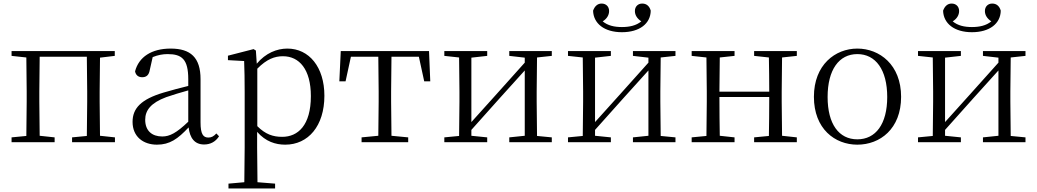

<svg xmlns="http://www.w3.org/2000/svg" viewBox="-20 -799 5829 1079"><path d="M45 -485 128 -476 130 -285V-227L128 -35L45 -27V0H287V-27L203 -36L201 -227V-285L203 -480H468L470 -285V-227L468 -35L385 -27V0H626V-27L542 -36L540 -227V-285L542 -475L625 -485V-512H45Z M1127 13C1162 13 1191 -2 1211 -33L1196 -49C1180 -32 1168 -26 1151 -26C1122 -26 1107 -45 1107 -111V-354C1107 -476 1051 -526 939 -526C832 -526 760 -479 739 -398C743 -377 757 -365 779 -365C802 -365 817 -376 822 -407L838 -478C867 -490 895 -495 922 -495C1002 -495 1038 -466 1038 -354V-316C993 -305 944 -292 900 -279C772 -241 725 -190 725 -114C725 -31 785 14 862 14C934 14 979 -18 1040 -83C1047 -23 1074 13 1127 13ZM1038 -115C972 -52 934 -32 892 -32C834 -32 796 -64 796 -126C796 -179 828 -221 914 -253C951 -266 995 -279 1038 -291Z M1583 14C1712 14 1803 -91 1803 -261C1803 -422 1717 -526 1595 -526C1536 -526 1473 -501 1423 -441L1418 -515L1405 -523L1261 -486V-461L1352 -456C1354 -406 1355 -351 1355 -282V30L1353 225L1264 233V260H1526V233L1427 225L1425 30V-58C1473 -3 1529 14 1583 14ZM1426 -413C1479 -467 1524 -483 1570 -483C1662 -483 1727 -409 1727 -259C1727 -94 1654 -30 1566 -30C1514 -30 1472 -44 1426 -90Z M2105 0H2274V-27L2180 -36L2178 -227V-285L2180 -480H2334L2364 -342H2398L2391 -512H1895L1887 -342H1922L1952 -480H2106L2108 -285V-227L2106 -36L2012 -27V0Z M2842 -485 2929 -475V-447L2765 -264L2629 -113V-475L2718 -485V-512H2477V-485L2560 -476L2562 -285V-227L2560 -35L2477 -27V0H2718V-27L2629 -36V-69L2789 -248L2929 -403V-36L2842 -27V0H3081V-27L2998 -35L2996 -227V-285L2998 -476L3081 -485V-512H2842Z M3475 -618C3575 -618 3636 -667 3637 -739C3630 -764 3614 -779 3589 -779C3566 -779 3548 -763 3548 -737C3548 -714 3561 -694 3584 -679C3555 -655 3517 -647 3475 -647C3433 -647 3396 -655 3367 -679C3390 -693 3403 -714 3403 -737C3403 -763 3385 -779 3361 -779C3338 -779 3322 -764 3313 -739C3315 -667 3376 -618 3475 -618ZM3537 -485 3624 -475V-447L3460 -264L3324 -113V-475L3413 -485V-512H3172V-485L3255 -476L3257 -285V-227L3255 -35L3172 -27V0H3413V-27L3324 -36V-69L3484 -248L3624 -403V-36L3537 -27V0H3776V-27L3693 -35L3691 -227V-285L3693 -476L3776 -485V-512H3537Z M4218 -485 4301 -476C4302 -422 4303 -343 4303 -284H4023L4025 -476L4108 -485V-512H3867V-485L3950 -476L3952 -285V-227L3950 -35L3867 -27V0H4108V-27L4025 -36C4024 -91 4023 -176 4023 -254H4303C4303 -176 4302 -91 4301 -35L4218 -27V0H4458V-27L4375 -36L4373 -227V-285L4375 -476L4458 -485V-512H4218Z M4798 14C4925 14 5044 -74 5044 -255C5044 -435 4923 -526 4798 -526C4674 -526 4554 -435 4554 -255C4554 -75 4672 14 4798 14ZM4798 -16C4695 -16 4631 -101 4631 -254C4631 -407 4695 -495 4798 -495C4901 -495 4966 -407 4966 -254C4966 -101 4901 -16 4798 -16Z M5442 -618C5542 -618 5603 -667 5604 -739C5597 -764 5581 -779 5556 -779C5533 -779 5515 -763 5515 -737C5515 -714 5528 -694 5551 -679C5522 -655 5484 -647 5442 -647C5400 -647 5363 -655 5334 -679C5357 -693 5370 -714 5370 -737C5370 -763 5352 -779 5328 -779C5305 -779 5289 -764 5280 -739C5282 -667 5343 -618 5442 -618ZM5504 -485 5591 -475V-447L5427 -264L5291 -113V-475L5380 -485V-512H5139V-485L5222 -476L5224 -285V-227L5222 -35L5139 -27V0H5380V-27L5291 -36V-69L5451 -248L5591 -403V-36L5504 -27V0H5743V-27L5660 -35L5658 -227V-285L5660 -476L5743 -485V-512H5504Z"/></svg>

Font: Noto Serif CJK TC Light
Style: Regular
Weight: 300
Designer: Ryoko NISHIZUKA 西塚涼子 (kana & ideographs); Frank Grießhammer (Latin, Greek & Cyrillic); Wenlong ZHANG 张文龙 (bopomofo); San
Foundry: Adobe
Version: Version 2.001;hotconv 1.1.0;makeotfexe 2.6.0